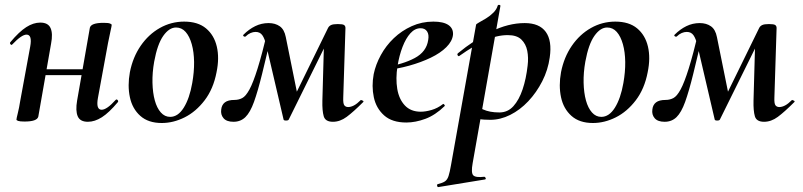

<svg xmlns="http://www.w3.org/2000/svg" viewBox="-20 -487 3271 782"><path d="M80 8Q61 8 54 5.5Q47 3 47 0Q47 -4 52.5 -26Q58 -48 62 -74L103 -297Q112 -346 88 -346Q78 -346 63.5 -336Q49 -326 30 -306Q27 -302 23 -306.5Q19 -311 22 -315Q58 -358 87 -376.5Q116 -395 144 -395Q176 -395 186 -372.5Q196 -350 188 -309L136 -12Q131 8 80 8ZM123 -181 126 -205H368L365 -181ZM338 9Q306 9 296.5 -13.5Q287 -36 294 -77L346 -374Q351 -394 402 -394Q422 -394 428.5 -391Q435 -388 435 -386Q435 -382 430 -360Q425 -338 420 -312L379 -89Q370 -40 394 -40Q415 -40 451 -80Q455 -84 459 -79.5Q463 -75 460 -71Q424 -28 395 -9.5Q366 9 338 9Z M639 14Q584 14 551.5 -15Q519 -44 509 -91Q499 -138 509 -193Q521 -254 553 -300.5Q585 -347 631 -373Q677 -399 730 -399Q786 -399 819 -371.5Q852 -344 863 -297.5Q874 -251 862 -193Q849 -125 813.5 -78.5Q778 -32 732 -9Q686 14 639 14ZM673 -11Q705 -11 728.5 -48.5Q752 -86 763 -149Q771 -194 770.5 -234.5Q770 -275 761 -307Q752 -339 736 -357Q720 -375 697 -375Q669 -375 645 -341Q621 -307 608 -236Q600 -191 601 -150Q602 -109 610.5 -78Q619 -47 635 -29Q651 -11 673 -11Z M1336 9Q1305 9 1298.5 -13.5Q1292 -36 1293 -77L1300 -327L1337 -366L1156 0Q1154 4 1145 4Q1136 4 1135 0L1064 -304Q1058 -330 1048.5 -343.5Q1039 -357 1021 -357Q1011 -357 1000.5 -352.5Q990 -348 981 -339Q978 -336 973 -339Q968 -342 972 -346Q994 -368 1019.5 -380.5Q1045 -393 1074 -393Q1101 -393 1119.5 -380Q1138 -367 1144 -336L1193 -94L1153 -40L1316 -373Q1320 -381 1328.5 -385Q1337 -389 1356 -389Q1376 -389 1381.5 -385Q1387 -381 1387 -373L1378 -89Q1377 -65 1382.5 -58Q1388 -51 1398 -51Q1409 -51 1421.5 -57.5Q1434 -64 1450 -80Q1450 -80 1456.5 -77.5Q1463 -75 1459 -71Q1419 -31 1392 -11Q1365 9 1336 9ZM931 9Q903 9 890.5 -5.5Q878 -20 881 -41Q883 -60 896 -70Q909 -80 935 -80Q952 -80 966.5 -87.5Q981 -95 996 -122.5Q1011 -150 1029 -207.5Q1047 -265 1071 -365L1089 -361Q1065 -257 1047.5 -186Q1030 -115 1014.5 -72Q999 -29 979.5 -10Q960 9 931 9Z M1635 12Q1577 12 1544.5 -17Q1512 -46 1502.5 -91Q1493 -136 1502 -185Q1510 -224 1531 -262.5Q1552 -301 1584 -331.5Q1616 -362 1657 -380.5Q1698 -399 1745 -399Q1786 -399 1806.5 -385Q1827 -371 1825 -345Q1822 -319 1798 -295Q1774 -271 1734.5 -252Q1695 -233 1646.5 -219.5Q1598 -206 1548 -201L1550 -214Q1621 -225 1669 -250.5Q1717 -276 1724 -324Q1728 -346 1719.5 -359Q1711 -372 1693 -372Q1670 -372 1651.5 -351.5Q1633 -331 1619.5 -296Q1606 -261 1599 -218Q1591 -167 1598 -125Q1605 -83 1629 -57.5Q1653 -32 1694 -32Q1713 -32 1737.5 -39Q1762 -46 1784 -63Q1786 -65 1789.5 -61Q1793 -57 1791 -55Q1753 -18 1712.5 -3Q1672 12 1635 12Z M1765 275Q1762 276 1760.5 270Q1759 264 1763 263Q1783 258 1792.5 251.5Q1802 245 1807 229.5Q1812 214 1817 185L1919 -386Q1919 -389 1931 -395.5Q1943 -402 1959.5 -412Q1976 -422 1989.5 -435.5Q2003 -449 2007 -464Q2009 -468 2014 -467Q2019 -466 2018 -462L1905 178Q1898 217 1907.5 227Q1917 237 1952 233Q1956 233 1958 238Q1960 243 1955 244ZM1977 1Q1952 1 1927.5 -2Q1903 -5 1889 -8L1899 -70Q1920 -54 1947 -41.5Q1974 -29 2014 -29Q2048 -29 2071 -54.5Q2094 -80 2108.5 -123Q2123 -166 2129 -220Q2133 -252 2127.5 -280Q2122 -308 2103.5 -326Q2085 -344 2048 -344Q2004 -344 1957 -322.5Q1910 -301 1852 -260Q1848 -256 1844.5 -261Q1841 -266 1845 -270Q1909 -323 1979.5 -358Q2050 -393 2117 -393Q2177 -393 2203 -357Q2229 -321 2219 -253Q2212 -202 2188.5 -156Q2165 -110 2131.5 -74.5Q2098 -39 2058 -19Q2018 1 1977 1Z M2395 14Q2340 14 2307.5 -15Q2275 -44 2265 -91Q2255 -138 2265 -193Q2277 -254 2309 -300.5Q2341 -347 2387 -373Q2433 -399 2486 -399Q2542 -399 2575 -371.5Q2608 -344 2619 -297.5Q2630 -251 2618 -193Q2605 -125 2569.5 -78.5Q2534 -32 2488 -9Q2442 14 2395 14ZM2429 -11Q2461 -11 2484.5 -48.5Q2508 -86 2519 -149Q2527 -194 2526.5 -234.5Q2526 -275 2517 -307Q2508 -339 2492 -357Q2476 -375 2453 -375Q2425 -375 2401 -341Q2377 -307 2364 -236Q2356 -191 2357 -150Q2358 -109 2366.5 -78Q2375 -47 2391 -29Q2407 -11 2429 -11Z M3092 9Q3061 9 3054.5 -13.5Q3048 -36 3049 -77L3056 -327L3093 -366L2912 0Q2910 4 2901 4Q2892 4 2891 0L2820 -304Q2814 -330 2804.5 -343.5Q2795 -357 2777 -357Q2767 -357 2756.5 -352.5Q2746 -348 2737 -339Q2734 -336 2729 -339Q2724 -342 2728 -346Q2750 -368 2775.5 -380.5Q2801 -393 2830 -393Q2857 -393 2875.5 -380Q2894 -367 2900 -336L2949 -94L2909 -40L3072 -373Q3076 -381 3084.5 -385Q3093 -389 3112 -389Q3132 -389 3137.5 -385Q3143 -381 3143 -373L3134 -89Q3133 -65 3138.5 -58Q3144 -51 3154 -51Q3165 -51 3177.5 -57.5Q3190 -64 3206 -80Q3206 -80 3212.5 -77.5Q3219 -75 3215 -71Q3175 -31 3148 -11Q3121 9 3092 9ZM2687 9Q2659 9 2646.5 -5.5Q2634 -20 2637 -41Q2639 -60 2652 -70Q2665 -80 2691 -80Q2708 -80 2722.5 -87.5Q2737 -95 2752 -122.5Q2767 -150 2785 -207.5Q2803 -265 2827 -365L2845 -361Q2821 -257 2803.5 -186Q2786 -115 2770.5 -72Q2755 -29 2735.5 -10Q2716 9 2687 9Z"/></svg>

Font: Cormorant Infant Light
Style: Italic
Weight: 300
Italic angle: -10°
Designer: Christian Thalmann (Catharsis Fonts)
Foundry: Catharsis Fonts
Version: Version 4.001